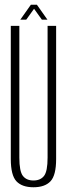

<svg xmlns="http://www.w3.org/2000/svg" viewBox="-20 -784 289 809"><path d="M121 5Q169 5 192.8 -20.2Q216.5 -45.5 216.5 -114V-675H180.5V-120Q180.5 -62 165.5 -42.8Q150.5 -23.5 121 -23.5Q91.5 -23.5 76.5 -42.8Q61.5 -62 61.5 -120V-675H25.5V-114Q25.5 -45.5 49.2 -20.2Q73 5 121 5ZM65.5 -701H90.5L123.5 -747L156.5 -701H180L135.5 -764H110Z"/></svg>

Font: Anybody ExtraCondensed ExtraLight
Style: Regular
Weight: 250
Width: 2
Version: Version 1.113;gftools[0.9.25]